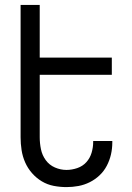

<svg xmlns="http://www.w3.org/2000/svg" viewBox="-20 -755 540 783"><path d="M251 8Q225 8 199 3Q173 -2 150.5 -15.5Q128 -29 110.5 -49Q93 -69 82.5 -93Q72 -117 68 -143Q64 -169 64 -195V-735H142V-520H436V-450H142V-195Q142 -171 147 -146.5Q152 -122 166.5 -102Q181 -82 204 -72Q227 -62 251 -62Q273 -62 295 -69.5Q317 -77 332 -93.5Q347 -110 353.5 -132Q360 -154 360 -176V-180H438V-174Q438 -149 432.5 -125Q427 -101 415.5 -79Q404 -57 386 -40Q368 -23 346 -12Q324 -1 300 3.5Q276 8 251 8Z"/></svg>

Font: Iosevka
Style: Regular
Weight: 400
Monospace: yes
Designer: Belleve Invis
Foundry: Belleve Invis
Version: Version 33.2.3; ttfautohint (v1.8.4)